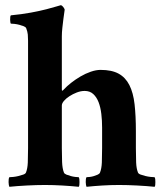

<svg xmlns="http://www.w3.org/2000/svg" viewBox="-20 -715 622 739"><path d="M367 -446Q410 -446 436.5 -431.5Q463 -417 478 -387.5Q493 -358 498 -313.5Q503 -269 503 -210V-145Q503 -113 504 -89.5Q505 -66 511 -51Q513 -46 521.5 -43Q530 -40 540 -37.5Q550 -35 560 -34Q570 -33 575 -33Q577 -30 577.5 -25Q578 -20 578 -14Q578 -8 577.5 -3Q577 2 575 4Q546 1 508 -1Q470 -3 438 -3Q406 -3 374 -1Q342 1 313 4Q312 2 311 -3Q310 -8 310 -14Q310 -20 310.5 -25Q311 -30 313 -33Q318 -33 326 -34Q334 -35 342 -37.5Q350 -40 356.5 -43Q363 -46 365 -51Q371 -66 372 -89.5Q373 -113 373 -145V-224Q373 -251 370 -276.5Q367 -302 359.5 -321.5Q352 -341 339 -353Q326 -365 306 -365Q291 -365 275.5 -359Q260 -353 247 -344.5Q234 -336 226 -326.5Q218 -317 218 -309V-145Q218 -117 219 -91.5Q220 -66 226 -51Q228 -46 235.5 -43Q243 -40 252 -37.5Q261 -35 269.5 -34Q278 -33 283 -33Q285 -30 285.5 -25Q286 -20 286 -14Q286 -8 285.5 -3Q285 2 283 4Q254 1 219.5 -1Q185 -3 153 -3Q121 -3 83 -1Q45 1 16 4Q15 2 14 -3Q13 -8 13 -14Q13 -20 13.5 -25Q14 -30 16 -33Q21 -33 31 -34Q41 -35 51 -37.5Q61 -40 69.5 -43Q78 -46 80 -51Q86 -66 87 -89.5Q88 -113 88 -145V-558Q88 -571 87 -582Q86 -593 81 -606Q79 -611 71.5 -614Q64 -617 54.5 -619.5Q45 -622 36 -623Q27 -624 22 -624Q21 -624 20 -628.5Q19 -633 19 -638.5Q19 -644 19.5 -649.5Q20 -655 22 -656Q64 -660 99 -666.5Q134 -673 159 -679.5Q184 -686 198.5 -690.5Q213 -695 214 -695Q219 -694 223.5 -688Q228 -682 229 -678Q226 -660 224 -642Q222 -626 220 -608Q218 -590 218 -575V-372Q218 -367 219 -366Q221 -366 222.5 -367.5Q224 -369 226 -371Q237 -383 253.5 -396Q270 -409 289.5 -420.5Q309 -432 329.5 -439Q350 -446 367 -446Z"/></svg>

Font: Vermiglione
Style: Bold
Weight: 700
Version: Version 1.000